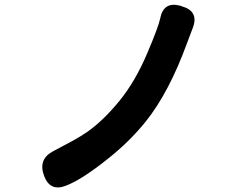

<svg xmlns="http://www.w3.org/2000/svg" viewBox="-20 -771 1040 819"><path d="M264 20Q194 49 168 -21Q142 -91 205 -125L293 -172Q324 -189 353 -209Q420 -256 488.5 -339.5Q557 -423 609 -546Q656 -657 663 -691Q677 -767 751 -746L756 -744Q830 -723 802 -651Q790 -620 777 -585Q701 -377 602 -253Q532 -166 438 -92Q332 -7 264 20Z"/></svg>

Font: Resource Han Rounded KR
Style: Bold
Weight: 700
Designer: Cyano Hao (round all glyphs); Ryoko NISHIZUKA 西塚涼子 (kana, bopomofo & ideographs); Paul D. Hunt (Latin, Greek & Cyrillic)
Foundry: Cyano Hao
Version: 0.990